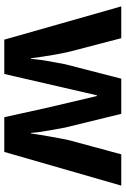

<svg xmlns="http://www.w3.org/2000/svg" viewBox="135 -721 586 896"><g transform="rotate(90 428.0 -273.0)"><path d="M689 0 846.2 -545.9H700.2L634.8 -304.2C631.3 -290 626 -262.2 618.7 -221.7C611.3 -180.7 606 -148.4 603 -125H600.1C598.6 -162.1 580.6 -255.4 575.2 -284.2L511.2 -545.9H347.2L279.8 -284.2L272 -242.7C261.7 -189 256.3 -149.9 254.9 -125H252C241.7 -201.2 231.4 -260.7 221.2 -304.2L158.2 -545.9H9.8L165 0H325.2L424.8 -432.1H428.2L484.9 -190.9L526.9 0Z"/></g></svg>

Font: Samim
Style: Bold
Weight: 700
Foundry: DejaVu fonts team - Redesigned by Saber Rastikerdar
Version: Version 4.0.5